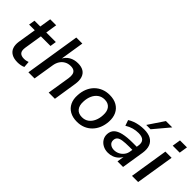

<svg xmlns="http://www.w3.org/2000/svg" viewBox="57 -1532 2316 2316"><g transform="rotate(45 1214.5 -374.0)"><path d="M257 9Q195 9 155.5 -14Q116 -37 101 -78.5Q86 -120 94 -177L132 -413H35L48 -492H147L170 -638H272L249 -492H412L400 -413H236L200 -185Q191 -127 212.5 -102Q234 -77 282 -77Q301 -77 318 -80.5Q335 -84 350 -90L356 -11Q337 -1 310 4Q283 9 257 9Z M436 0 548 -705H651L601 -389H596Q623 -445 671.5 -473Q720 -501 784 -501Q841 -501 878 -478.5Q915 -456 930 -410.5Q945 -365 934 -296L888 0H782L829 -293Q835 -333 828.5 -360Q822 -387 801.5 -401Q781 -415 745 -415Q701 -415 667 -396Q633 -377 612 -344Q591 -311 584 -267L541 0Z M1271 9Q1198 9 1147 -20Q1096 -49 1071 -102Q1046 -155 1051 -225Q1054 -287 1075 -338Q1096 -389 1132.5 -425.5Q1169 -462 1217.5 -481.5Q1266 -501 1323 -501Q1396 -501 1447 -472Q1498 -443 1523 -390.5Q1548 -338 1544 -267Q1540 -205 1519 -154.5Q1498 -104 1461.5 -67Q1425 -30 1377 -10.5Q1329 9 1271 9ZM1275 -73Q1325 -73 1360.5 -99Q1396 -125 1416.5 -170.5Q1437 -216 1439 -273Q1443 -342 1411.5 -380.5Q1380 -419 1319 -419Q1270 -419 1234 -393Q1198 -367 1177.5 -322Q1157 -277 1155 -220Q1151 -150 1182.5 -111.5Q1214 -73 1275 -73Z M1799 9Q1751 9 1713 -11Q1675 -31 1653.5 -65.5Q1632 -100 1634 -144Q1637 -196 1669 -227.5Q1701 -259 1765.5 -274Q1830 -289 1928 -289H2008L1998 -225H1933Q1864 -225 1821.5 -218.5Q1779 -212 1759.5 -195Q1740 -178 1738 -147Q1736 -108 1763 -87Q1790 -66 1829 -66Q1866 -66 1898 -82Q1930 -98 1952.5 -127.5Q1975 -157 1980 -197L1999 -312Q2008 -367 1982 -394.5Q1956 -422 1894 -422Q1850 -422 1806.5 -410Q1763 -398 1719 -371L1694 -443Q1723 -462 1758 -475Q1793 -488 1832 -494.5Q1871 -501 1910 -501Q1983 -501 2027.5 -476Q2072 -451 2089.5 -403.5Q2107 -356 2097 -289L2051 0H1956L1972 -106H1977Q1962 -69 1934.5 -43Q1907 -17 1872.5 -4Q1838 9 1799 9ZM1890 -556 2025 -757H2133L1964 -556Z M2293 -605 2310 -712H2429L2412 -605ZM2203 0 2281 -492H2387L2308 0Z"/></g></svg>

Font: Nunito Sans 10pt SemiBold
Style: Italic
Weight: 600
Italic angle: -9°
Designer: Vernon Adams
Foundry: Vernon Adams
Version: Version 3.101;gftools[0.9.27]